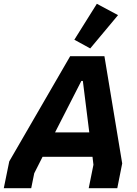

<svg xmlns="http://www.w3.org/2000/svg" viewBox="-44 -995 722 1015"><path d="M580 -915 468 -975 349 -785 433 -739ZM-24 0H121L137 -79L181 -166H445L450 -124L425 0H576L602 -131L508 -698H327L5 -142ZM247 -295 386 -567H394L428 -295Z"/></svg>

Font: Braiins Sans
Style: Bold Italic
Weight: 700
Italic angle: -11.31°
Designer: Mike Abbink, Paul van der Laan, Pieter van Rosmalen, Jiri Chlebus, Lubos Buracinsky
Foundry: Bold Monday, Sudetype
Version: Version 1.000;hotconv 1.0.109;makeotfexe 2.5.65596